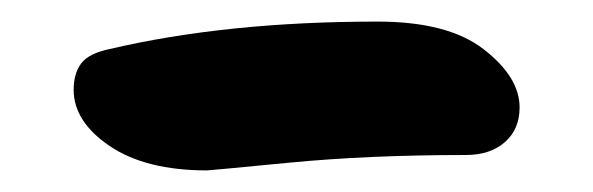

<svg xmlns="http://www.w3.org/2000/svg" viewBox="-20 -347 547 177"><path d="M170.9 -189.9Q114.3 -189.9 81.1 -212.4Q47.9 -234.9 47.9 -264.2Q47.9 -279.3 54.9 -288.6Q62 -297.9 81.1 -301.8Q189 -327.1 328.1 -327.1Q393.1 -327.1 426 -301.5Q459 -275.9 459 -248Q459 -228 445.6 -216.1Q432.1 -204.1 409.2 -204.1Q319.8 -204.1 246.3 -197Q172.9 -189.9 170.9 -189.9Z"/></svg>

Font: Shantell Sans Irregular
Style: Regular
Weight: 600
Designer: Stephen Nixon, Anya Danilova, Shantell Martin
Foundry: Arrow Type
Version: Version 1.006;[9816181b4]